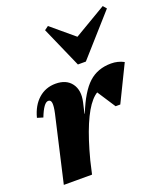

<svg xmlns="http://www.w3.org/2000/svg" viewBox="-147 -905 853 1002"><g transform="rotate(-20 279.5 -404.0)"><path d="M154.2 -76 169.4 -312H263.2Q306.2 -420.2 356 -465.7Q405.8 -511.2 480.8 -511.2Q518.8 -511.2 551.2 -493.8L453.4 -293.4H427.4L342 -424.2H397.6V-404.6Q363.8 -404.6 330.4 -366.9Q297 -329.2 266.1 -255.9Q235.2 -182.6 207.4 -76ZM33 0 117.2 -366.6Q125.4 -404.2 123.1 -422.1Q120.8 -440 106.2 -440Q81.4 -440 53 -367L20.8 -376.8Q37.4 -440.6 77.3 -475.9Q117.2 -511.2 172.4 -511.2Q232.2 -511.2 260.6 -472.4Q289 -433.6 275 -371.6L189.8 0ZM317 -565.4 217.2 -792 238.6 -807.6 396.6 -675H318.4L543 -807.6L559.4 -788.4L361.2 -565.4Z"/></g></svg>

Font: Platypi Light
Style: Italic
Weight: 300
Italic angle: -13°
Designer: David Sargent
Foundry: Bolt Cutter Type
Version: Version 1.200